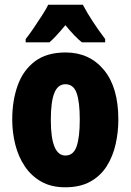

<svg xmlns="http://www.w3.org/2000/svg" viewBox="-20 -879 556 816"><path d="M483 -371Q483 -318 471.5 -266.5Q460 -215 434 -173.5Q408 -132 364.5 -107.5Q321 -83 257 -83Q198 -83 155.5 -107Q113 -131 85.5 -172Q58 -213 45 -264.5Q32 -316 32 -371Q32 -451 55 -515.5Q78 -580 128 -618Q178 -656 259 -656Q360 -656 421.5 -582Q483 -508 483 -371ZM196 -369Q196 -218 258 -218Q292 -218 305.5 -256.5Q319 -295 319 -371Q319 -447 305.5 -484Q292 -521 258 -521Q226 -521 211 -484Q196 -447 196 -369ZM332 -859Q366 -794 427 -713V-699H328Q298 -723 258 -772Q214 -719 190 -699H89V-713Q103 -730 122 -758Q141 -786 159 -814Q177 -842 185 -859Z"/></svg>

Font: Noto Sans Kannada UI ExtraCondensed Black
Style: Regular
Weight: 900
Width: 2
Designer: Jelle Bosma - Monotype Design Team
Foundry: Monotype Imaging Inc.
Version: Version 2.005; ttfautohint (v1.8.4.7-5d5b)